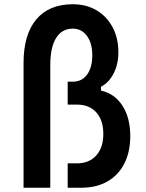

<svg xmlns="http://www.w3.org/2000/svg" viewBox="-20 -885 690 905"><path d="M299 0H362Q434 0 486 -29.5Q538 -59 566 -114Q594 -169 594 -244Q594 -330 557 -387Q520 -444 456 -458V-476Q494 -496 516 -539.5Q538 -583 538 -638Q538 -706 510.5 -757Q483 -808 435 -836.5Q387 -865 323 -865Q211 -865 151 -793.5Q91 -722 91 -588V0H217V-578Q217 -662 244.5 -706Q272 -750 323 -750Q365 -750 390 -715.5Q415 -681 415 -625Q415 -567 390.5 -533.5Q366 -500 323 -500H299V-392H342Q401 -392 434 -355Q467 -318 467 -254Q467 -189 433.5 -152Q400 -115 342 -115H299Z"/></svg>

Font: Martian Mono SemiCondensed Medium
Style: Regular
Weight: 500
Width: 4
Designer: Roman Shamin
Foundry: Evil Martians
Version: Version 1.000